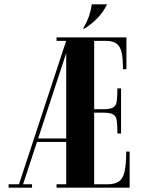

<svg xmlns="http://www.w3.org/2000/svg" viewBox="-20 -873 657 893"><path d="M293 -699H312L82 0H63ZM84 -16H129V0H80ZM20 -16H69L63 0H20ZM145 -229H298L294 -213H142ZM556 -683H418V-365H459V-349H418V-16H567V0H288V-699H556ZM471 -699H568V-551H552Q552 -601 545.5 -629.5Q539 -658 521.5 -670.5Q504 -683 471 -683ZM243 -683V-699H288V-683ZM243 0V-16H288V0ZM481 0V-16Q514 -16 533 -29Q552 -42 559.5 -75.5Q567 -109 567 -168H583V0ZM459 -365H543V-252H526Q526 -292 523 -312.5Q520 -333 506 -341Q492 -349 459 -349ZM459 -349V-365Q492 -365 506 -373Q520 -381 523 -402Q526 -423 526 -462H543V-349ZM371 -739H366Q386 -774 394.5 -799.5Q403 -825 407 -853H478Q461 -817 432 -787.5Q403 -758 371 -739Z"/></svg>

Font: Emberly Black
Style: Regular
Weight: 900
Designer: Rajesh Rajput
Foundry: Rajesh Rajput
Version: Version 1.000